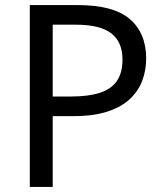

<svg xmlns="http://www.w3.org/2000/svg" viewBox="-20 -734 645 754"><path d="M286 -714Q426 -714 490 -659Q554 -604 554 -504Q554 -460 539.5 -419.5Q525 -379 492 -347Q459 -315 404 -296.5Q349 -278 269 -278H187V0H97V-714ZM278 -637H187V-355H259Q327 -355 372 -369.5Q417 -384 439 -416Q461 -448 461 -500Q461 -569 417 -603Q373 -637 278 -637Z"/></svg>

Font: malayalam115
Style: Regular
Weight: 400
Designer: Jelle Bosma - Monotype Design Team
Foundry: Monotype Imaging Inc.
Version: Version 2.103